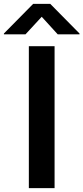

<svg xmlns="http://www.w3.org/2000/svg" viewBox="-76 -965 428 985"><path d="M204 -728H72V0H204ZM-56 -789H55L138 -879L220 -789H332V-793L182 -945H94L-56 -793Z"/></svg>

Font: Wafeq Semi Bold
Style: Regular
Weight: 600
Designer: Rasmus Andersson & Azza Alameddine
Foundry: Google & TypeTogether
Version: Version 3.000;January 28, 2025;FontCreator 15.0.0.3014 64-bi